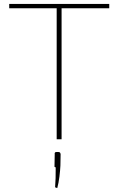

<svg xmlns="http://www.w3.org/2000/svg" viewBox="-20 -710 604 979"><path d="M294 -690V0H269V-690ZM537 -690V-668H27V-690ZM277 65Q283 65 285.5 67.5Q288 70 289 76L288 134Q287 158 283 190.5Q279 223 272 249L261 245Q263 218 263.5 198Q264 178 264 143Q256 143 258 134L259 76Q258 70 260.5 67.5Q263 65 269 65Z"/></svg>

Font: Exo 2 Thin
Style: Regular
Weight: 250
Designer: Natanael Gama
Foundry: Natanael Gama
Version: Version 2.010